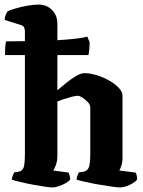

<svg xmlns="http://www.w3.org/2000/svg" viewBox="-34 -820 625 840"><path d="M196 0Q186 0 161.5 -3.5Q137 -7 108 -12.5Q79 -18 54 -24Q29 -30 18 -34Q18 -42 21.5 -51Q25 -60 28 -66L48 -69Q64 -72 69.5 -87.5Q75 -103 75 -151V-579H-12Q-12 -606 -10.5 -620.5Q-9 -635 -7 -639Q35 -639 75 -640V-683Q75 -692 71.5 -699.5Q68 -707 59 -710L-14 -733Q-13 -746 -8.5 -756.5Q-4 -767 0 -771Q10 -776 34 -783Q58 -790 85.5 -795Q113 -800 135 -800Q170 -800 193.5 -776.5Q217 -753 217 -717V-644Q264 -647 298.5 -651Q333 -655 348 -660L358 -636Q358 -618 356.5 -603Q355 -588 353 -579H217V-425Q234 -440 256 -457.5Q278 -475 299 -487.5Q320 -500 336 -500Q359 -500 387.5 -491.5Q416 -483 442 -468.5Q468 -454 485 -436.5Q502 -419 502 -401V-131Q502 -110 497 -95Q492 -80 488 -74L559 -65Q562 -61 564 -52.5Q566 -44 566 -35Q561 -27 548 -19Q535 -11 519.5 -5.5Q504 0 492 0Q482 0 456 -3.5Q430 -7 398.5 -12.5Q367 -18 340 -24Q313 -30 301 -34Q301 -42 304.5 -51Q308 -60 311 -66L332 -69Q348 -72 354.5 -87.5Q361 -103 361 -151V-350Q361 -362 350 -373.5Q339 -385 326.5 -393Q314 -401 307 -401Q297 -401 279.5 -396.5Q262 -392 244 -386Q226 -380 217 -376V-138Q217 -117 211 -99.5Q205 -82 199 -74L266 -65Q268 -61 270.5 -52.5Q273 -44 273 -35Q268 -27 254 -19Q240 -11 223.5 -5.5Q207 0 196 0Z"/></svg>

Font: Texturina 72pt ExtraBold
Style: Regular
Weight: 800
Designer: Guillermo Torres Carreño
Foundry: Omnibus-Type
Version: Version 1.002; ttfautohint (v1.8.3)